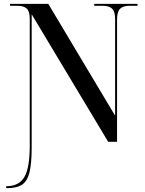

<svg xmlns="http://www.w3.org/2000/svg" viewBox="-20 -734 753 994"><path d="M12 240V230H14Q77 230 105.5 183.5Q134 137 134 19V-636Q134 -675 118.5 -689.5Q103 -704 70 -704H32V-714H230L576 -135V-634Q576 -674 560.5 -689Q545 -704 512 -704H468V-714H692V-704H650Q617 -704 601.5 -688.5Q586 -673 586 -632V0H540L144 -660V28Q144 113 132.5 159Q121 205 93.5 222.5Q66 240 18 240Z"/></svg>

Font: Noto Serif Display SemiCondensed Medium
Style: Regular
Weight: 500
Width: 4
Designer: Monotype Design Team
Foundry: Monotype Imaging Inc.
Version: Version 2.009